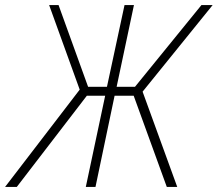

<svg xmlns="http://www.w3.org/2000/svg" viewBox="-72 -734 855 754"><path d="M-52 0H-6L269 -358H341L265 0H303L378 -358H453L583 0H624L488 -374L763 -714H719L458 -393H386L454 -714H417L348 -393H274L158 -714H121L241 -382Z"/></svg>

Font: Noto Sans SemiCondensed ExtraLight
Style: Italic
Weight: 200
Width: 4
Italic angle: -12°
Designer: Monotype Design Team
Foundry: Monotype Imaging Inc.
Version: Version 2.013